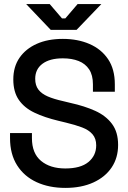

<svg xmlns="http://www.w3.org/2000/svg" viewBox="-20 -904 625 938"><path d="M29 -229V-254H136V-229Q136 -155 180.5 -118Q225 -81 299 -81Q374 -81 412 -112.5Q450 -144 450 -194Q450 -227 432 -248Q414 -269 381 -281.5Q348 -294 302 -305L265 -314Q198 -330 148.5 -353.5Q99 -377 72 -416Q45 -455 45 -516Q45 -578 75.5 -622Q106 -666 160 -690Q214 -714 287 -714Q360 -714 417.5 -689Q475 -664 508 -615Q541 -566 541 -492V-456H434V-492Q434 -537 415.5 -565Q397 -593 364 -606Q331 -619 287 -619Q223 -619 187.5 -592.5Q152 -566 152 -519Q152 -487 167.5 -466.5Q183 -446 213 -433Q243 -420 288 -410L325 -401Q393 -386 445 -362.5Q497 -339 527 -299Q557 -259 557 -196Q557 -133 525.5 -86Q494 -39 436 -12.5Q378 14 299 14Q220 14 159 -14Q98 -42 63.5 -96.5Q29 -151 29 -229ZM228 -758 108 -884H223L283 -814H299L359 -884H475L354 -758Z"/></svg>

Font: Space Grotesk Frontify Medium
Style: Regular
Weight: 500
Designer: Florian Karsten
Version: Version 2.000